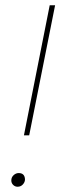

<svg xmlns="http://www.w3.org/2000/svg" viewBox="-20 -703 234 730"><path d="M91 -188.5H71L169 -683H189.5ZM47 7Q37 7 30 0Q23 -7 23 -17Q23 -29 31.8 -37Q40.5 -45 51 -45Q74 -45 75 -21Q75 -10.5 67 -1.8Q59 7 47 7Z"/></svg>

Font: Argentum Sans Thin
Style: Italic
Weight: 100
Italic angle: -11°
Designer: Julieta Ulanovsky (font), Cristiano Sobral (main changes and remaster)
Foundry: Julieta Ulanovsky (font), Cristiano Sobral (main changes and remaster)
Version: Version 2.007;June 15, 2022;FontCreator 14.0.0.2814 64-bit; 